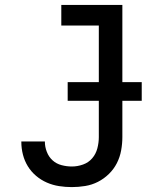

<svg xmlns="http://www.w3.org/2000/svg" viewBox="-20 -755 640 783"><path d="M273 8Q247 8 221 4Q195 0 171 -10.5Q147 -21 127 -38Q107 -55 93.5 -77Q80 -99 73.5 -124.5Q67 -150 67 -176Q67 -176 67 -177Q67 -178 67 -178H163Q163 -178 163 -177.5Q163 -177 163 -177Q163 -156 171 -135.5Q179 -115 194.5 -101Q210 -87 231 -81.5Q252 -76 273 -76Q296 -76 318.5 -84Q341 -92 356 -109.5Q371 -127 377 -150Q383 -173 383 -196V-651H230V-735H479V-196Q479 -169 474 -141.5Q469 -114 456.5 -89.5Q444 -65 424 -45.5Q404 -26 379.5 -13.5Q355 -1 327.5 3.5Q300 8 273 8ZM558 -344H256V-420H558Z"/></svg>

Font: Iosevka Curly Slab MdEx
Style: Regular
Weight: 500
Width: 7
Monospace: yes
Designer: Belleve Invis
Foundry: Belleve Invis
Version: Version 11.1.0; ttfautohint (v1.8.3)